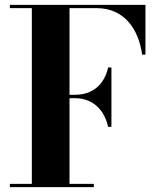

<svg xmlns="http://www.w3.org/2000/svg" viewBox="-20 -770 652 790"><path d="M20.5 -13.5V0H366V-13.5H266V-366H288C365 -366 410 -315 425 -248H438.5V-492.5H425C410 -425.5 365 -380 288 -380H266V-736.5H378C490 -736.5 550 -652 565 -545H578.5V-750H20.5V-736.5H111V-13.5Z"/></svg>

Font: Bodoni* 16pt
Style: Bold
Weight: 700
Version: Version 2.3